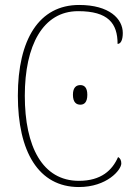

<svg xmlns="http://www.w3.org/2000/svg" viewBox="-20 -744 545 774"><path d="M298 10C411 10 469 -59 469 -85C469 -97 465 -106 456 -111C433 -58 388 -15 298 -15C151 -15 80 -153 80 -358C80 -561 153 -699 295 -699C416 -699 454 -650 454 -567C467 -567 475 -583 475 -611C475 -668 421 -724 299 -724C138 -724 52 -586 52 -358C52 -133 135 10 298 10ZM304 -322C319 -322 332 -331 332 -362C332 -392 319 -401 304 -401C288 -401 274 -392 274 -362C274 -331 288 -322 304 -322Z"/></svg>

Font: Noto Serif SemiCondensed Thin
Style: Regular
Weight: 100
Width: 4
Designer: Monotype Design Team
Foundry: Monotype Imaging Inc.
Version: Version 2.015